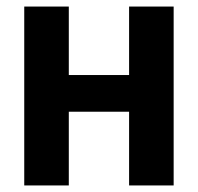

<svg xmlns="http://www.w3.org/2000/svg" viewBox="-20 -566 603 586"><path d="M54 0V-546H190V-337H374V-546H510V0H374V-225H190V0Z"/></svg>

Font: Noto Sans Mono SemiCondensed
Style: Bold
Weight: 700
Width: 4
Designer: Monotype Design Team
Foundry: Monotype Imaging Inc.
Version: Version 2.014